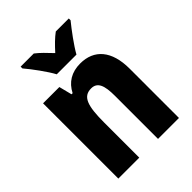

<svg xmlns="http://www.w3.org/2000/svg" viewBox="-218 -879 992 992"><g transform="rotate(-45 278.5 -383.0)"><path d="M214 -606H358C381 -648 431 -715 462 -753V-766H367C340 -746 316 -722 286 -689C256 -721 231 -747 206 -766H110V-753C141 -717 193 -646 214 -606ZM339 -560C276 -560 230 -532 203 -479H195L177 -550H58V0H211V-256C211 -379 228 -429 288 -429C334 -429 348 -390 348 -315V0H501V-360C501 -492 440 -560 339 -560Z"/></g></svg>

Font: Noto Sans Lao Looped Condensed ExtraBold
Style: Regular
Weight: 800
Width: 3
Designer: Mark Frömberg, Ben Mitchell
Foundry: The Fontpad Ltd
Version: Version 1.002